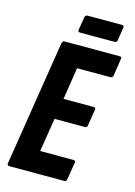

<svg xmlns="http://www.w3.org/2000/svg" viewBox="-122 -869 654 933"><g transform="rotate(15 205.5 -402.5)"><path d="M22 0Q9 0 11 -12L111 -643Q114 -655 124 -655H399Q413 -655 410 -643L397 -557Q395 -545 384 -545H216L191 -384H341Q355 -384 352 -372L339 -291Q338 -279 327 -279H174L147 -110H313Q326 -110 324 -98L310 -12Q308 0 298 0ZM185 -716Q174 -716 175 -728L186 -793Q188 -805 200 -805H372Q384 -805 382 -793L372 -728Q370 -716 358 -716Z"/></g></svg>

Font: Sofia Sans Extra Condensed ExtraBold
Style: Italic
Weight: 800
Italic angle: -9°
Designer: Botio Nikoltchev, Ani Petrova
Foundry: lettersoup
Version: Version 4.101; ttfautohint (v1.8.4.7-5d5b)